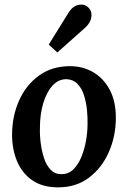

<svg xmlns="http://www.w3.org/2000/svg" viewBox="-20 -796 557 827"><path d="M281 -511Q337 -511 381.5 -485Q426 -459 452.5 -409.5Q479 -360 479 -289Q479 -210 449 -141.5Q419 -73 363.5 -31Q308 11 230 11Q163 11 119 -19.5Q75 -50 53.5 -101.5Q32 -153 32 -215Q32 -295 62 -362.5Q92 -430 148 -470.5Q204 -511 281 -511ZM266 -455Q231 -455 205.5 -426.5Q180 -398 166 -350.5Q152 -303 152 -245Q151 -213 155.5 -178.5Q160 -144 170 -114Q180 -84 198 -65Q216 -46 243 -46Q274 -45 295.5 -66Q317 -87 330.5 -120Q344 -153 350.5 -190Q357 -227 357 -260Q358 -290 354.5 -323.5Q351 -357 341.5 -386.5Q332 -416 313.5 -435Q295 -454 266 -455ZM227 -570 190 -604 275 -741Q293 -770 318 -775Q343 -780 359 -765Q377 -749 373.5 -723Q370 -697 346 -676Z"/></svg>

Font: Lora SemiBold
Style: Italic
Weight: 600
Italic angle: -3°
Designer: Olga Karpushina, Alexei Vanyashin (Cyrillic)
Foundry: Cyreal
Version: Version 3.011; ttfautohint (v1.8.4.7-5d5b)